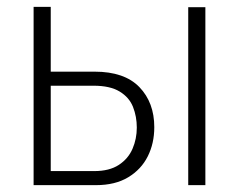

<svg xmlns="http://www.w3.org/2000/svg" viewBox="-20 -540 698 560"><path d="M78 0V-520H128V-331H256Q343 -331 386.5 -286Q430 -241 430 -169Q430 -122 411 -84Q392 -46 354 -23Q316 0 260 0ZM529 0V-519H579V0ZM128 -41H255Q299 -41 326.5 -59Q354 -77 366.5 -106Q379 -135 379 -168Q379 -200 368 -228Q357 -256 329 -273Q301 -290 253 -290H128Z"/></svg>

Font: Raleway Light
Style: Regular
Weight: 300
Designer: Matt McInerney, Pablo Impallari, Rodrigo Fuenzalida
Foundry: Matt McInerney, Pablo Impallari, Rodrigo Fuenzalida
Version: Version 4.026